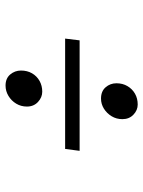

<svg xmlns="http://www.w3.org/2000/svg" viewBox="70 -646 528 709"><g transform="rotate(-90 334.5 -292.0)"><path d="M138.5 -316H546L539.5 -262.5H131.5ZM248.5 -104.5Q248.5 -126.5 259.2 -144.2Q270 -162 287.2 -172.8Q304.5 -183.5 324.5 -183.5Q351.5 -183.5 366.2 -166.5Q381 -149.5 381 -126.5Q381 -103.5 370.5 -85.8Q360 -68 342.5 -58Q325 -48 302.5 -48Q281.5 -48 265 -63.8Q248.5 -79.5 248.5 -104.5ZM350 -400.5Q329 -400.5 312 -416.2Q295 -432 295 -457Q295 -479 305.8 -496.8Q316.5 -514.5 334.2 -525.2Q352 -536 372.5 -536Q399 -536 413.5 -518.8Q428 -501.5 428 -479Q428 -456 417.8 -438.2Q407.5 -420.5 389.8 -410.5Q372 -400.5 350 -400.5Z"/></g></svg>

Font: Merriweather 120pt Black
Style: Italic
Weight: 900
Italic angle: -7.8°
Version: Version 2.101